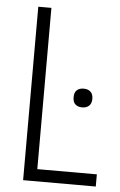

<svg xmlns="http://www.w3.org/2000/svg" viewBox="-53 -778 509 816"><g transform="rotate(5 201.5 -370.0)"><path d="M77 -740H133V-52H387V0H77ZM300 -330Q282 -330 271 -339.5Q260 -349 260 -370Q260 -391 271 -400.5Q282 -410 300 -410Q318 -410 329 -400Q340 -390 340 -370Q340 -350 329 -340Q318 -330 300 -330Z"/></g></svg>

Font: Encode Sans Compressed
Style: Light
Weight: 300
Designer: Pablo Impallari, Andres Torresi
Foundry: Pablo Impallari, Andres Torresi
Version: Version 1.000; ttfautohint (v1.00) -l 8 -r 50 -G 200 -x 14 -